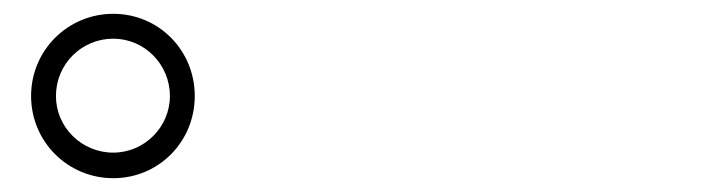

<svg xmlns="http://www.w3.org/2000/svg" viewBox="-20 -867 1040 278"><path d="M25 -728C25 -662 78 -609 144 -609C210 -609 262 -662 262 -728C262 -794 210 -847 144 -847C78 -847 25 -794 25 -728ZM61 -728C61 -774 98 -811 144 -811C189 -811 226 -774 226 -728C226 -683 189 -646 144 -646C98 -646 61 -683 61 -728Z"/></svg>

Font: Noto Serif JP Medium
Style: Regular
Weight: 500
Designer: Ryoko NISHIZUKA 西塚涼子 (kana & ideographs); Frank Grießhammer (Latin, Greek & Cyrillic); Wenlong ZHANG 张文龙 (bopomofo); San
Foundry: Adobe
Version: Version 2.001;hotconv 1.1.0;makeotfexe 2.6.0